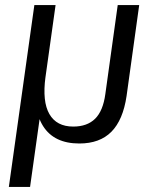

<svg xmlns="http://www.w3.org/2000/svg" viewBox="-20 -560 603 760"><path d="M531 -540 481 -180Q467 -85 421 -38.5Q375 8 294 8Q194 8 150.5 -61Q107 -130 126 -262L134 -323L160 -255Q147 -158 175.5 -108.5Q204 -59 270 -59Q325 -59 356.5 -90Q388 -121 397 -188L446 -540ZM200 -540 149 -176 99 180H15L116 -540Z"/></svg>

Font: Pathway Extreme SemiCondensed
Style: Italic
Weight: 400
Width: 4
Italic angle: -8°
Version: Version 1.001;gftools[0.9.26]